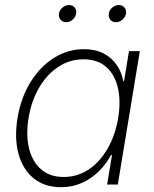

<svg xmlns="http://www.w3.org/2000/svg" viewBox="-20 -741 619 771"><path d="M225.1 10.7Q159.2 10.7 115.5 -24.7Q71.8 -60.1 54.4 -122.8Q37.1 -185.5 50.3 -267.1Q64 -348.6 102.3 -410.9Q140.6 -473.1 196.3 -508.3Q252 -543.5 316.9 -543.5Q362.8 -543.5 395.8 -526.4Q428.7 -509.3 448.7 -480Q468.8 -450.7 475.1 -415H478L498 -535.6H541.5L453.1 0H410.2L429.7 -118.7H425.8Q406.7 -82.5 377 -53.2Q347.2 -23.9 308.8 -6.6Q270.5 10.7 225.1 10.7ZM235.4 -30.3Q291 -30.3 336.2 -60.5Q381.3 -90.8 412.1 -144.3Q442.9 -197.8 454.6 -267.1Q465.8 -336.4 453.1 -389.6Q440.4 -442.9 405.5 -472.9Q370.6 -502.9 315.4 -502.9Q260.3 -502.9 214.4 -472.7Q168.5 -442.4 137.2 -389.2Q106 -335.9 94.7 -267.1Q83.5 -198.2 96.7 -144.8Q109.9 -91.3 145.3 -60.8Q180.7 -30.3 235.4 -30.3ZM445.8 -651.9Q431.2 -651.9 422.9 -662.1Q414.6 -672.4 417 -686.5Q418.9 -700.7 430.9 -710.7Q442.9 -720.7 457 -720.7Q471.7 -720.7 479.7 -710.9Q487.8 -701.2 485.8 -686.5Q483.4 -672.4 471.7 -662.1Q460 -651.9 445.8 -651.9ZM245.6 -651.9Q231.4 -651.9 223.1 -662.1Q214.8 -672.4 216.8 -686.5Q219.2 -700.7 231.2 -710.7Q243.2 -720.7 257.3 -720.7Q271.5 -720.7 279.8 -710.9Q288.1 -701.2 285.6 -686.5Q283.7 -672.4 271.7 -662.1Q259.8 -651.9 245.6 -651.9Z"/></svg>

Font: Inter 20pt ExtraLight
Style: Italic
Weight: 250
Italic angle: -9.3988°
Version: Version 4.001;git-66647c0bb